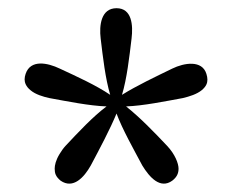

<svg xmlns="http://www.w3.org/2000/svg" viewBox="-20 -736 560 461"><path d="M272.9 -508.3C284.7 -547.4 290.5 -598.6 295.9 -643.6C299.8 -675.3 296.9 -716.3 259.8 -716.3C222.7 -716.3 217.8 -675.3 221.7 -643.6C227.1 -598.6 232.9 -547.4 244.6 -508.3C210.9 -531.2 164.6 -552.2 123.5 -571.3C94.2 -585.4 53.2 -593.8 41.5 -558.6C40 -554.2 39.1 -549.8 39.1 -545.4C39.1 -538.1 42 -528.3 53.7 -519C65.4 -509.3 83 -503.9 98.6 -500.5C141.6 -492.7 194.3 -481.9 235.8 -480.5C202.6 -455.6 168.9 -419.4 137.7 -386.2C132.3 -380.4 127.4 -373.5 123 -366.2C113.8 -351.1 111.3 -338.9 111.3 -331.1C111.3 -319.8 113.8 -312 125.5 -302.2C155.8 -281.2 182.1 -310.5 197.8 -338.4C218.8 -377.9 244.1 -425.3 259.8 -463.4C273.9 -425.3 300.8 -377.9 321.8 -338.4C338.9 -310.5 364.7 -281.2 393.6 -302.2C405.8 -311.5 408.7 -321.3 408.7 -331.1C408.7 -343.3 400.4 -365.7 380.9 -386.2C349.6 -419.4 315.4 -454.6 282.7 -480.5C323.7 -481.9 376 -492.7 418.9 -500.5C435.1 -504.4 452.6 -509.8 464.4 -519.5C475.6 -528.8 478 -537.1 478 -544.9C478 -549.3 477.1 -553.7 475.6 -558.6C465.3 -592.3 422.4 -585.4 393.6 -571.3C352.5 -551.3 308.1 -530.3 272.9 -508.3Z"/></svg>

Font: Parastoo
Style: Regular
Weight: 400
Foundry: Saber Rastikerdar (saber.rastikerdar@gmail.com)
Version: Version 2.0.1